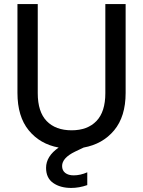

<svg xmlns="http://www.w3.org/2000/svg" viewBox="-20 -720 705 946"><path d="M331 206Q277 206 242 181.5Q207 157 207 107Q207 50 269 7Q177 -10 121.5 -78Q66 -146 66 -262V-700H166V-261Q166 -169 210 -123.5Q254 -78 333 -78Q411 -78 455 -123.5Q499 -169 499 -261V-700H599V-262Q599 -146 542.5 -78Q486 -10 392 7L350 27Q286 58 286 98Q286 120 301.5 132Q317 144 343 144Q376 144 410 129V192Q370 206 331 206Z"/></svg>

Font: AWOL-DM Medium
Style: Regular
Weight: 500
Designer: Colophon Foundry, Jonny Pinhorn, Mikhail Sharanda
Foundry: Colophon Foundry
Version: Version 1.000;Glyphs 3.2.3 (3260)